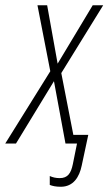

<svg xmlns="http://www.w3.org/2000/svg" viewBox="-64 -548 428 733"><path d="M168 165C216 165 239 128 248 84L273 -33H216L170 -269L330 -528H290L156 -305L116 -528H79L128 -276L-44 0H-3L142 -238L186 0H230L214 79C207 113 195 132 164 132C149 132 137 129 126 124V158C136 162 149 165 168 165Z"/></svg>

Font: Noto Sans ExtraCondensed ExtraLight
Style: Italic
Weight: 200
Width: 2
Italic angle: -12°
Designer: Monotype Design Team
Foundry: Monotype Imaging Inc.
Version: Version 2.013